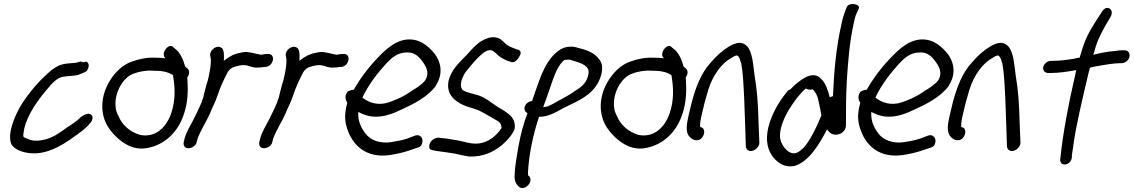

<svg xmlns="http://www.w3.org/2000/svg" viewBox="-20 -761 5774 978"><path d="M100 -83C101 -95 104 -111 111 -132C137 -208 197 -281 240 -330C261 -352 277 -365 300 -370C307 -371 320 -372 326 -373C340 -375 364 -375 380 -380H381V-381C428 -397 425 -405 425 -405C436 -423 434 -442 418 -448C408 -442 399 -443 391 -448C380 -445 378 -443 365 -441C346 -439 328 -439 307 -435C269 -429 237 -401 206 -371C163 -331 114 -270 83 -218C53 -165 16 -78 38 -26C54 2 100 18 144 20C218 24 292 -17 351 -60C381 -81 420 -108 440 -135H441C449 -146 461 -169 439 -180C423 -188 392 -165 392 -165C377 -149 348 -128 320 -111C304 -99 286 -86 266 -74C228 -51 162 -32 121 -54C100 -61 97 -62 99 -79Z M521 -131C541 -92 578 -54 611 -33C640 -14 683 4 735 -8C815 -24 883 -83 914 -172C938 -235 938 -303 935 -351L934 -367C944 -380 948 -399 936 -411L923 -422C914 -457 897 -496 869 -515L862 -521C842 -545 798 -492 820 -467H821L823 -464C808 -466 792 -467 773 -467C731 -469 692 -462 654 -448C602 -432 558 -385 532 -337C489 -257 496 -181 521 -131ZM661 -386C687 -396 722 -403 756 -401H757C803 -401 835 -396 861 -378L862 -372C871 -319 876 -252 851 -181C823 -103 764 -59 693 -74C642 -89 602 -124 583 -171C575 -186 570 -200 569 -216C561 -291 609 -369 661 -386Z M1335 -420C1377 -427 1385 -491 1342 -486H1334C1326 -484 1319 -484 1307 -482C1306 -482 1304 -483 1301 -484L1285 -487C1277 -489 1271 -491 1264 -492L1246 -495C1225 -499 1205 -492 1190 -489H1189L1169 -482H1168C1152 -474 1136 -464 1120 -451C1121 -472 1124 -511 1106 -519C1079 -534 1045 -501 1051 -476C1052 -467 1054 -465 1054 -456C1055 -433 1050 -403 1043 -371C1040 -358 1037 -345 1034 -336L1033 -335C1029 -318 1025 -305 1021 -289L1017 -272C1016 -266 1016 -265 1013 -258C1007 -243 1008 -248 1008 -242C995 -212 980 -180 965 -151C950 -122 930 -90 921 -58L916 -38C913 -24 918 -6 939 -6C958 -6 975 -18 981 -33V-34L986 -53C1000 -95 1030 -139 1051 -186V-187C1062 -215 1079 -245 1088 -275C1095 -295 1103 -317 1110 -332L1122 -358L1136 -386C1147 -409 1163 -419 1186 -424L1199 -427C1212 -430 1227 -430 1240 -427C1253 -425 1268 -414 1295 -417C1305 -417 1315 -418 1327 -420Z M1720 -420C1762 -427 1770 -491 1727 -486H1719C1711 -484 1704 -484 1692 -482C1691 -482 1689 -483 1686 -484L1670 -487C1662 -489 1656 -491 1649 -492L1631 -495C1610 -499 1590 -492 1575 -489H1574L1554 -482H1553C1537 -474 1521 -464 1505 -451C1506 -472 1509 -511 1491 -519C1464 -534 1430 -501 1436 -476C1437 -467 1439 -465 1439 -456C1440 -433 1435 -403 1428 -371C1425 -358 1422 -345 1419 -336L1418 -335C1414 -318 1410 -305 1406 -289L1402 -272C1401 -266 1401 -265 1398 -258C1392 -243 1393 -248 1393 -242C1380 -212 1365 -180 1350 -151C1335 -122 1315 -90 1306 -58L1301 -38C1298 -24 1303 -6 1324 -6C1343 -6 1360 -18 1366 -33V-34L1371 -53C1385 -95 1415 -139 1436 -186V-187C1447 -215 1464 -245 1473 -275C1480 -295 1488 -317 1495 -332L1507 -358L1521 -386C1532 -409 1548 -419 1571 -424L1584 -427C1597 -430 1612 -430 1625 -427C1638 -425 1653 -414 1680 -417C1690 -417 1700 -418 1712 -420Z M2201 -327C2242 -392 2221 -451 2195 -486C2172 -515 2140 -544 2103 -555C2027 -576 1966 -530 1916 -479C1870 -433 1819 -370 1782 -304C1766 -303 1755 -297 1750 -294C1732 -269 1742 -248 1749 -237C1734 -183 1735 -147 1748 -107C1776 -19 1846 45 1964 29C1999 24 2033 16 2063 6L2104 -8C2114 -10 2120 -15 2124 -18C2138 -40 2132 -60 2121 -67C2115 -72 2107 -74 2097 -71H2096L2054 -55C2030 -47 2004 -42 1973 -37C1913 -28 1866 -49 1843 -79C1821 -107 1802 -142 1805 -191C1827 -179 1852 -169 1882 -167C1935 -163 1986 -184 2027 -204C2084 -230 2158 -266 2201 -325ZM1826 -264C1854 -326 1907 -394 1947 -437C1977 -469 2003 -489 2039 -493C2091 -500 2114 -473 2136 -442C2153 -418 2168 -386 2146 -352C2130 -331 2100 -311 2073 -296V-295C2039 -271 2000 -253 1958 -239C1905 -222 1858 -238 1826 -264Z M2602 -108C2606 -147 2586 -170 2563 -186C2555 -193 2542 -201 2529 -208C2491 -229 2461 -261 2415 -276L2379 -286C2362 -290 2340 -298 2334 -305C2327 -320 2325 -326 2331 -351C2334 -359 2338 -370 2344 -382C2349 -391 2367 -414 2393 -444C2419 -473 2439 -490 2448 -496C2465 -506 2476 -508 2489 -503L2506 -490C2520 -474 2540 -462 2560 -453L2579 -447C2597 -436 2617 -456 2627 -476C2634 -486 2637 -505 2615 -509L2595 -516C2584 -521 2573 -525 2566 -530C2552 -539 2542 -553 2526 -564H2525C2496 -578 2467 -571 2436 -554C2415 -543 2390 -519 2360 -484C2325 -449 2300 -423 2289 -404C2278 -386 2270 -369 2266 -354C2252 -293 2283 -259 2316 -239C2348 -217 2389 -212 2422 -197C2453 -182 2485 -161 2518 -143C2531 -133 2533 -127 2535 -109C2509 -69 2469 -38 2424 -31C2380 -24 2345 -41 2304 -47C2282 -50 2257 -56 2228 -58L2211 -60C2209 -60 2193 -56 2187 -51C2167 -38 2163 -16 2169 -3C2173 1 2179 4 2188 5L2204 8C2230 11 2258 16 2282 19C2309 23 2339 32 2368 36H2369C2442 40 2506 10 2555 -39C2571 -55 2594 -81 2601 -104Z M2662 -188 2667 -185C2648 -135 2632 -77 2622 -21C2612 36 2602 90 2601 138C2601 165 2611 179 2623 190C2651 216 2701 164 2675 136H2674L2670 132C2668 123 2671 100 2672 82C2678 14 2696 -75 2720 -148L2726 -166C2775 -166 2812 -190 2851 -211C2900 -237 2973 -262 3014 -320C3038 -353 3057 -407 3042 -442C3023 -485 2975 -506 2928 -516C2915 -520 2902 -525 2881 -523C2861 -523 2838 -514 2820 -499C2747 -441 2723 -336 2690 -246H2686C2678 -244 2668 -240 2663 -234C2646 -217 2650 -197 2661 -188ZM2869 -457C2882 -459 2887 -455 2902 -451C2938 -441 2983 -426 2978 -388C2971 -341 2945 -320 2911 -299H2910C2876 -272 2833 -254 2793 -230C2778 -222 2764 -216 2747 -215C2751 -226 2755 -239 2760 -251C2786 -320 2804 -394 2835 -435C2849 -452 2853 -457 2868 -457Z M3060 -131C3080 -92 3117 -54 3150 -33C3179 -14 3222 4 3274 -8C3354 -24 3422 -83 3453 -172C3477 -235 3477 -303 3474 -351L3473 -367C3483 -380 3487 -399 3475 -411L3462 -422C3453 -457 3436 -496 3408 -515L3401 -521C3381 -545 3337 -492 3359 -467H3360L3362 -464C3347 -466 3331 -467 3312 -467C3270 -469 3231 -462 3193 -448C3141 -432 3097 -385 3071 -337C3028 -257 3035 -181 3060 -131ZM3200 -386C3226 -396 3261 -403 3295 -401H3296C3342 -401 3374 -396 3400 -378L3401 -372C3410 -319 3415 -252 3390 -181C3362 -103 3303 -59 3232 -74C3181 -89 3141 -124 3122 -171C3114 -186 3109 -200 3108 -216C3100 -291 3148 -369 3200 -386Z M3492 -65C3501 -55 3511 -47 3526 -47H3533C3547 -47 3562 -62 3566 -80C3570 -98 3562 -113 3548 -113H3547C3544 -120 3547 -145 3554 -175L3569 -238C3575 -258 3580 -278 3587 -301C3611 -380 3657 -440 3707 -467C3727 -479 3734 -483 3742 -472C3747 -466 3751 -454 3756 -436C3760 -415 3763 -389 3765 -360C3771 -274 3772 -224 3776 -114L3779 -18C3779 -9 3783 0 3790 4C3812 19 3847 -7 3848 -33L3844 -131C3841 -243 3837 -295 3823 -382C3816 -434 3813 -494 3786 -525C3759 -553 3729 -544 3695 -525C3661 -505 3630 -477 3601 -443C3552 -391 3524 -317 3503 -238L3488 -175C3479 -136 3469 -89 3492 -65Z M4223 -271C4218 -270 4212 -268 4207 -265C4197 -300 4186 -340 4160 -362C4115 -408 4043 -344 4005 -305C4002 -303 3997 -302 3995 -301C3958 -257 3922 -202 3901 -138C3878 -68 3884 -12 3910 28C3931 61 3974 98 4031 83C4101 60 4152 -24 4193 -102C4201 -90 4215 -73 4241 -75C4273 -78 4290 -102 4289 -123C4289 -196 4289 -276 4294 -358C4300 -448 4307 -547 4329 -644C4333 -664 4337 -680 4342 -690L4353 -714C4369 -741 4307 -751 4294 -727L4285 -705C4279 -688 4272 -667 4267 -642C4237 -511 4228 -388 4223 -271ZM3953 -64C3951 -110 3975 -163 3999 -203C4024 -244 4057 -287 4083 -309L4084 -310C4095 -305 4106 -302 4119 -306C4132 -297 4144 -273 4148 -253L4158 -206C4160 -196 4161 -185 4164 -173C4139 -112 4106 -44 4073 -8C4048 15 4031 28 4003 15C3980 3 3955 -31 3953 -64Z M4814 -327C4855 -392 4834 -451 4808 -486C4785 -515 4753 -544 4716 -555C4640 -576 4579 -530 4529 -479C4483 -433 4432 -370 4395 -304C4379 -303 4368 -297 4363 -294C4345 -269 4355 -248 4362 -237C4347 -183 4348 -147 4361 -107C4389 -19 4459 45 4577 29C4612 24 4646 16 4676 6L4717 -8C4727 -10 4733 -15 4737 -18C4751 -40 4745 -60 4734 -67C4728 -72 4720 -74 4710 -71H4709L4667 -55C4643 -47 4617 -42 4586 -37C4526 -28 4479 -49 4456 -79C4434 -107 4415 -142 4418 -191C4440 -179 4465 -169 4495 -167C4548 -163 4599 -184 4640 -204C4697 -230 4771 -266 4814 -325ZM4439 -264C4467 -326 4520 -394 4560 -437C4590 -469 4616 -489 4652 -493C4704 -500 4727 -473 4749 -442C4766 -418 4781 -386 4759 -352C4743 -331 4713 -311 4686 -296V-295C4652 -271 4613 -253 4571 -239C4518 -222 4471 -238 4439 -264Z M4822 -65C4831 -55 4841 -47 4856 -47H4863C4877 -47 4892 -62 4896 -80C4900 -98 4892 -113 4878 -113H4877C4874 -120 4877 -145 4884 -175L4899 -238C4905 -258 4910 -278 4917 -301C4941 -380 4987 -440 5037 -467C5057 -479 5064 -483 5072 -472C5077 -466 5081 -454 5086 -436C5090 -415 5093 -389 5095 -360C5101 -274 5102 -224 5106 -114L5109 -18C5109 -9 5113 0 5120 4C5142 19 5177 -7 5178 -33L5174 -131C5171 -243 5167 -295 5153 -382C5146 -434 5143 -494 5116 -525C5089 -553 5059 -544 5025 -525C4991 -505 4960 -477 4931 -443C4882 -391 4854 -317 4833 -238L4818 -175C4809 -136 4799 -89 4822 -65Z M5341 -451H5334C5315 -451 5298 -436 5294 -420C5290 -402 5303 -389 5320 -389H5328C5378 -389 5422 -397 5462 -404L5455 -371C5423 -234 5394 -80 5382 39L5381 49L5380 50C5379 93 5437 81 5440 39V29C5440 25 5444 7 5447 -18C5460 -118 5493 -254 5520 -369C5524 -385 5527 -400 5532 -416C5547 -421 5566 -424 5585 -427C5612 -432 5657 -439 5683 -439H5692C5709 -439 5729 -452 5733 -471C5737 -489 5728 -505 5708 -505H5699C5682 -505 5656 -501 5656 -501C5617 -498 5581 -490 5549 -482C5568 -551 5581 -577 5612 -633L5637 -675C5659 -714 5616 -741 5593 -701L5565 -658C5528 -600 5507 -564 5485 -485C5483 -480 5481 -474 5480 -468C5442 -459 5386 -451 5341 -451Z"/></svg>

Font: Stray Cat
Style: ExBdCnObl
Weight: 800
Version: Version 1.0